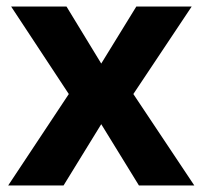

<svg xmlns="http://www.w3.org/2000/svg" viewBox="-20 -566 618 586"><path d="M190 -279 14 -546H183L289 -372L396 -546H565L387 -279L573 0H404L289 -187L174 0H5Z"/></svg>

Font: Noto Sans Bengali
Style: Bold
Weight: 700
Designer: Jelle Bosma - Monotype Design Team
Foundry: Monotype Imaging Inc.
Version: Version 2.003; ttfautohint (v1.8.4.7-5d5b)